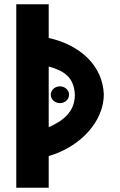

<svg xmlns="http://www.w3.org/2000/svg" viewBox="-20 -880 563 900"><path d="M330.9 -436.4C330.9 -352.2 271 -311.7 208.3 -283.7V-568.3C276.7 -549.1 326.8 -520.8 330.9 -436.4ZM260.9 -396.6C284.5 -396.6 303.8 -414.6 303.8 -436C303.8 -457.4 284.5 -475.4 260.9 -475.4C237.3 -475.4 217.9 -457.4 217.9 -436C217.9 -414.6 237.3 -396.6 260.9 -396.6ZM208.3 0V-148.5C359.6 -192.5 466.7 -312.8 466.7 -437.8C461.3 -571.2 357.7 -668.7 208.3 -702.1V-860H56.3V0Z"/></svg>

Font: Stormning
Style: Bold
Weight: 400
Designer: Robert Jablonski, Mew Too
Foundry: Cannot Into Space Fonts
Version: Version 0.90